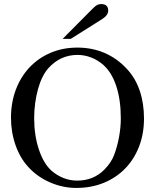

<svg xmlns="http://www.w3.org/2000/svg" viewBox="-20 -910 762 944"><path d="M361 -676Q433 -676 494.5 -649.5Q556 -623 604 -571Q646 -526 667 -464Q688 -402 688 -327Q688 -252 663.5 -189Q639 -126 595 -81Q551 -36 490 -11Q429 14 355 14Q289 14 226.5 -13Q164 -40 120 -88Q79 -132 56.5 -196Q34 -260 34 -331Q34 -406 58 -469.5Q82 -533 125.5 -579Q169 -625 229 -650.5Q289 -676 361 -676ZM361 -640Q277 -640 218 -575Q202 -557 189 -531Q176 -505 167 -472.5Q158 -440 153 -403.5Q148 -367 148 -329Q148 -245 171 -175.5Q194 -106 233 -71Q259 -48 291.5 -35Q324 -22 359 -22Q439 -22 492 -75Q527 -110 541 -148Q556 -187 565 -235Q574 -283 574 -328Q574 -418 552 -485.5Q530 -553 489 -590Q462 -614 429 -627Q396 -640 361 -640ZM288 -719 435 -867Q449 -881 457.5 -885.5Q466 -890 477 -890Q512 -890 512 -858Q512 -835 482 -816L328 -719Z"/></svg>

Font: Klingon pIqaD Mandel
Style: Regular
Weight: 400
Width: 0
Designer: Mike Neff (qa'vaj)
Foundry: Mike Neff and Michael Everson
Version: Version 2.003